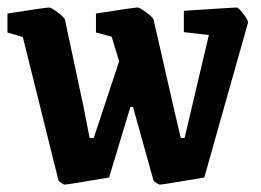

<svg xmlns="http://www.w3.org/2000/svg" viewBox="-22 -482 700 514"><path d="M150.9 12.2Q149.4 12.2 145.5 9.8Q141.6 7.3 138.2 4.9L134.8 2L39.1 -382.8L-2 -395V-445.8Q100.1 -461.9 109.9 -461.9Q114.7 -461.9 132.3 -449Q149.9 -436 151.9 -429.2L202.1 -193.8L217.8 -112.8H229L296.9 -317.9L276.9 -383.8L234.9 -395V-445.8Q337.4 -461.9 346.2 -461.9Q351.6 -461.9 369.4 -449Q387.2 -436 389.2 -429.2L442.9 -193.8L461.9 -112.8H472.2L537.1 -388.2L470.2 -396V-453.1Q603 -461.9 611.8 -461.9Q616.2 -461.9 629.2 -445.3Q642.1 -428.7 642.1 -421.9L524.9 -6.8Q413.6 12.2 405.8 12.2Q404.3 12.2 400.1 9.8Q396 7.3 392.6 4.9L389.2 2L334 -195.8H327.1L270 -6.8Q158.7 12.2 150.9 12.2Z"/></svg>

Font: Grenze SemiBold
Style: Regular
Weight: 600
Designer: Renata Polastri
Foundry: Omnibus-Type
Version: Version 1.002;PS 001.002;hotconv 1.0.88;makeotf.lib2.5.64775